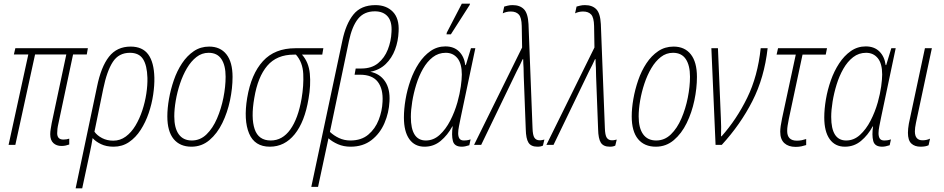

<svg xmlns="http://www.w3.org/2000/svg" viewBox="-20 -793 5165 1051"><path d="M317 6Q289 6 272 -10Q255 -26 255 -58Q255 -71 257.5 -86.5Q260 -102 263 -119L343 -495H172L64 0H27L135 -495H56L64 -529H461L455 -495H380L300 -118Q296 -101 294.5 -88Q293 -75 293 -64Q293 -29 327 -29Q336 -29 345 -30.5Q354 -32 359 -34V-2Q351 1 340 3.5Q329 6 317 6Z M511 -318Q533 -427 576.5 -482.5Q620 -538 695 -538Q760 -538 791.5 -495Q823 -452 825 -368Q826 -326 818.5 -275Q811 -224 794 -174Q777 -124 750 -82Q723 -40 686 -15Q649 10 602 10Q562 10 533 -4Q504 -18 487 -37Q484 -18 480.5 0Q477 18 473 37L430 238H394ZM600 -23Q638 -23 668.5 -45.5Q699 -68 721.5 -105.5Q744 -143 759 -188.5Q774 -234 781 -280.5Q788 -327 787 -367Q785 -435 763 -469.5Q741 -504 691 -504Q630 -504 597.5 -454Q565 -404 545 -306L497 -72Q512 -51 539 -37Q566 -23 600 -23Z M1028 10Q965 10 930.5 -32Q896 -74 896 -156Q896 -200 905 -251.5Q914 -303 931.5 -354Q949 -405 976.5 -446.5Q1004 -488 1041 -513Q1078 -538 1125 -538Q1186 -538 1219.5 -495.5Q1253 -453 1253 -372Q1253 -310 1239 -243.5Q1225 -177 1197 -119.5Q1169 -62 1126.5 -26Q1084 10 1028 10ZM1030 -24Q1076 -24 1110.5 -57.5Q1145 -91 1168 -144.5Q1191 -198 1203 -258.5Q1215 -319 1215 -373Q1215 -435 1192 -469.5Q1169 -504 1122 -504Q1085 -504 1055.5 -481Q1026 -458 1003.5 -420Q981 -382 965.5 -335.5Q950 -289 942 -242Q934 -195 934 -156Q934 -92 958.5 -58Q983 -24 1030 -24Z M1457 10Q1374 10 1343.5 -62.5Q1313 -135 1333 -257Q1355 -388 1419.5 -458.5Q1484 -529 1597 -529H1750L1744 -494H1633Q1670 -453 1676 -389.5Q1682 -326 1669 -253Q1648 -126 1593 -58Q1538 10 1457 10ZM1462 -24Q1526 -24 1569 -84Q1612 -144 1631 -254Q1643 -325 1640 -388.5Q1637 -452 1600 -494H1589Q1495 -494 1443 -433Q1391 -372 1372 -257Q1353 -148 1374 -86Q1395 -24 1462 -24Z M1684 230 1854 -570Q1873 -662 1914.5 -713.5Q1956 -765 2035 -765Q2095 -765 2130.5 -728.5Q2166 -692 2162 -621Q2160 -568 2142.5 -521.5Q2125 -475 2091.5 -442.5Q2058 -410 2007 -400Q2059 -390 2087.5 -348Q2116 -306 2112 -238Q2109 -176 2084.5 -119Q2060 -62 2013.5 -26Q1967 10 1899 10Q1861 10 1830 -3.5Q1799 -17 1778 -36L1721 230ZM1898 -24Q1958 -24 1996 -56Q2034 -88 2053 -137Q2072 -186 2074 -236Q2078 -306 2048 -345Q2018 -384 1951 -384H1921L1927 -418H1958Q2014 -418 2049.5 -447Q2085 -476 2103 -522Q2121 -568 2123 -617Q2127 -674 2102.5 -702.5Q2078 -731 2032 -731Q1973 -731 1940 -690Q1907 -649 1890 -568L1786 -71Q1807 -51 1835.5 -37.5Q1864 -24 1898 -24Z M2304 10Q2250 10 2220.5 -31.5Q2191 -73 2191 -150Q2191 -196 2200 -249Q2209 -302 2227 -353Q2245 -404 2272.5 -446Q2300 -488 2336.5 -513.5Q2373 -539 2418 -539Q2465 -539 2493 -511Q2521 -483 2527 -437H2530L2558 -529H2582L2502 -150Q2497 -125 2492.5 -102.5Q2488 -80 2488 -64Q2488 -45 2495 -34.5Q2502 -24 2520 -24Q2526 -24 2535 -25Q2544 -26 2556 -30L2549 2Q2525 10 2508 10Q2467 10 2459 -21.5Q2451 -53 2458 -101H2456Q2430 -53 2392 -21.5Q2354 10 2304 10ZM2311 -24Q2353 -24 2386.5 -54.5Q2420 -85 2444.5 -132.5Q2469 -180 2484 -233Q2497 -280 2502.5 -320Q2508 -360 2508 -385Q2508 -445 2484 -474.5Q2460 -504 2420 -504Q2380 -504 2349 -480Q2318 -456 2295.5 -416.5Q2273 -377 2258.5 -330Q2244 -283 2236.5 -236.5Q2229 -190 2229 -153Q2229 -24 2311 -24ZM2424 -605 2426 -615 2508 -773H2553L2551 -766L2448 -605Z M2922 10Q2887 10 2873 -12Q2859 -34 2858 -86L2847 -375Q2847 -405 2846 -421Q2845 -437 2844.5 -446.5Q2844 -456 2844 -469H2841Q2834 -453 2826 -437Q2818 -421 2809 -404L2614 0H2575L2838 -533L2836 -651Q2835 -697 2820 -713.5Q2805 -730 2776 -730Q2752 -730 2732 -720L2740 -757Q2747 -759 2759 -762Q2771 -765 2786 -765Q2826 -765 2848 -742.5Q2870 -720 2873 -661L2895 -93Q2896 -53 2905.5 -39Q2915 -25 2934 -25Q2942 -25 2948.5 -26.5Q2955 -28 2960 -29L2952 4Q2946 7 2939 8.5Q2932 10 2922 10Z M3318 10Q3283 10 3269 -12Q3255 -34 3254 -86L3243 -375Q3243 -405 3242 -421Q3241 -437 3240.5 -446.5Q3240 -456 3240 -469H3237Q3230 -453 3222 -437Q3214 -421 3205 -404L3010 0H2971L3234 -533L3232 -651Q3231 -697 3216 -713.5Q3201 -730 3172 -730Q3148 -730 3128 -720L3136 -757Q3143 -759 3155 -762Q3167 -765 3182 -765Q3222 -765 3244 -742.5Q3266 -720 3269 -661L3291 -93Q3292 -53 3301.5 -39Q3311 -25 3330 -25Q3338 -25 3344.5 -26.5Q3351 -28 3356 -29L3348 4Q3342 7 3335 8.5Q3328 10 3318 10Z M3570 10Q3507 10 3472.5 -32Q3438 -74 3438 -156Q3438 -200 3447 -251.5Q3456 -303 3473.5 -354Q3491 -405 3518.5 -446.5Q3546 -488 3583 -513Q3620 -538 3667 -538Q3728 -538 3761.5 -495.5Q3795 -453 3795 -372Q3795 -310 3781 -243.5Q3767 -177 3739 -119.5Q3711 -62 3668.5 -26Q3626 10 3570 10ZM3572 -24Q3618 -24 3652.5 -57.5Q3687 -91 3710 -144.5Q3733 -198 3745 -258.5Q3757 -319 3757 -373Q3757 -435 3734 -469.5Q3711 -504 3664 -504Q3627 -504 3597.5 -481Q3568 -458 3545.5 -420Q3523 -382 3507.5 -335.5Q3492 -289 3484 -242Q3476 -195 3476 -156Q3476 -92 3500.5 -58Q3525 -24 3572 -24Z M3897 0 3874 -529H3910L3926 -147Q3927 -129 3927.5 -99Q3928 -69 3927 -47H3930Q4012 -139 4070 -257.5Q4128 -376 4144 -529H4182Q4164 -368 4098.5 -239.5Q4033 -111 3931 0Z M4335 11Q4296 11 4273.5 -9.5Q4251 -30 4251 -72Q4251 -98 4261 -145L4336 -494H4231L4239 -529H4507L4500 -494H4373L4298 -142Q4294 -121 4291.5 -106Q4289 -91 4289 -76Q4289 -23 4342 -23Q4357 -23 4369 -25.5Q4381 -28 4393 -32V1Q4381 5 4367 8Q4353 11 4335 11Z M4605 10Q4551 10 4521.5 -31.5Q4492 -73 4492 -150Q4492 -196 4501 -249Q4510 -302 4528 -353Q4546 -404 4573.5 -446Q4601 -488 4637.5 -513.5Q4674 -539 4719 -539Q4766 -539 4794 -511Q4822 -483 4828 -437H4831L4859 -529H4883L4803 -150Q4798 -125 4793.5 -102.5Q4789 -80 4789 -64Q4789 -45 4796 -34.5Q4803 -24 4821 -24Q4827 -24 4836 -25Q4845 -26 4857 -30L4850 2Q4826 10 4809 10Q4768 10 4760 -21.5Q4752 -53 4759 -101H4757Q4731 -53 4693 -21.5Q4655 10 4605 10ZM4612 -24Q4654 -24 4687.5 -54.5Q4721 -85 4745.5 -132.5Q4770 -180 4785 -233Q4798 -280 4803.5 -320Q4809 -360 4809 -385Q4809 -445 4785 -474.5Q4761 -504 4721 -504Q4681 -504 4650 -480Q4619 -456 4596.5 -416.5Q4574 -377 4559.5 -330Q4545 -283 4537.5 -236.5Q4530 -190 4530 -153Q4530 -24 4612 -24Z M5019 10Q4987 10 4968.5 -7.5Q4950 -25 4950 -66Q4950 -87 4955 -116L5043 -529H5081L4994 -121Q4991 -107 4989.5 -95Q4988 -83 4988 -74Q4988 -25 5030 -25Q5052 -25 5071 -34L5063 2Q5055 6 5044 8Q5033 10 5019 10Z"/></svg>

Font: Noto Sans Condensed ExtraLight
Style: Italic
Weight: 200
Width: 3
Italic angle: -12°
Designer: Monotype Design Team
Foundry: Monotype Imaging Inc.
Version: Version 2.013; ttfautohint (v1.8.4.7-5d5b)